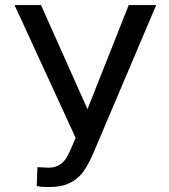

<svg xmlns="http://www.w3.org/2000/svg" viewBox="-20 -731 668 761"><path d="M326.7 -298.3 490.2 -710.9H599.1L347.7 -118.7Q322.3 -62 300.3 -38.3Q278.3 -14.6 248.8 -2.2Q219.2 10.3 174.8 10.3Q136.2 10.3 125.5 5.9L128.4 -68.4L172.9 -66.4Q224.1 -66.4 249 -115.7L261.2 -141.1L279.8 -184.6L37.6 -710.9H142.6Z"/></svg>

Font: Roboto-ThirdPerson-AD3FC
Style: ThirdPerson-AD3FC
Weight: 400
Designer: Google
Version: Version 2.137; 2017